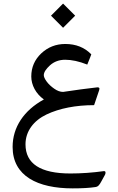

<svg xmlns="http://www.w3.org/2000/svg" viewBox="-20 -730 656 1070"><path d="M264.2 -642.6 331.5 -575.2 398.9 -642.6 331.5 -710ZM372.6 236.8C205.6 236.8 122.1 182.6 122.1 74.2C122.1 1.5 167.5 -58.1 239.7 -92.3C312 -126.5 402.8 -144 504.4 -144L532.7 -227.5C533.7 -230.5 534.2 -232.9 534.2 -235.4C534.2 -239.3 532.2 -243.2 524.4 -243.2H521.5C465.3 -236.8 402.3 -228.5 331.5 -217.8C315.9 -217.8 299.3 -223.6 282.2 -235.8C265.1 -247.6 251 -260.7 240.2 -275.4C229.5 -290 224.1 -301.8 224.1 -311C224.1 -327.1 235.8 -345.2 258.8 -366.2C281.7 -386.7 310.1 -397 343.3 -397C379.9 -397 420.9 -388.2 466.3 -370.1C479.5 -401.9 486.8 -420.9 488.8 -427.2C451.2 -465.8 402.8 -484.9 343.8 -484.9C291.5 -484.9 247.1 -467.3 210 -432.6C172.9 -397.5 154.3 -354.5 154.3 -303.7C154.3 -256.3 179.7 -207.5 224.6 -175.8C112.8 -114.7 50.3 -21 50.3 88.9C50.3 251 189.9 319.8 384.8 319.8C437 319.8 479 317.4 511.2 312.5C526.4 310.5 533.7 301.8 544.9 280.8L564.5 245.1C566.9 241.2 567.9 237.3 567.9 232.9C567.9 231 568.8 223.6 560.5 223.6H559.1C495.1 232.4 433.1 236.8 372.6 236.8Z"/></svg>

Font: Sahel
Style: Regular
Weight: 400
Foundry: Saber Rastikerdar (saber.rastikerdar@gmail.com)
Version: Version 3.4.0